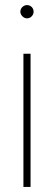

<svg xmlns="http://www.w3.org/2000/svg" viewBox="-20 -570 212 754"><path d="M86 -550Q97 -550 104.5 -542.5Q112 -535 112 -524Q112 -514 104.5 -506Q97 -498 86 -498Q76 -498 68 -506Q60 -514 60 -524Q60 -535 68 -542.5Q76 -550 86 -550ZM72 164V-359H100V164Z"/></svg>

Font: Prompt Thin
Style: Regular
Weight: 100
Designer: Katatrad Team
Foundry: CadsonDemak
Version: Version 1.030